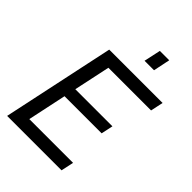

<svg xmlns="http://www.w3.org/2000/svg" viewBox="-262 -1031 1145 1145"><g transform="rotate(45 310.5 -459.0)"><path d="M367 -812 390 -918H469L447 -812ZM171 -710H621L604 -630H244L195 -400H508L492 -325H179L127 -80H496L479 0H20Z"/></g></svg>

Font: Raleway-v4020 Medium
Style: Italic
Weight: 500
Italic angle: -12°
Designer: Matt McInerney, Pablo Impallari, Rodrigo Fuenzalida
Foundry: Matt McInerney, Pablo Impallari, Rodrigo Fuenzalida
Version: Version 4.020;PS 004.020;hotconv 1.0.88;makeotf.lib2.5.64775